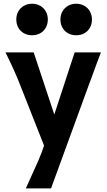

<svg xmlns="http://www.w3.org/2000/svg" viewBox="-20 -782 582 1041"><path d="M274.4 -161.1 384.8 -498H527.3Q499.5 -426.3 476.1 -360.4Q469.7 -342.8 462.9 -325.2L256.8 239.3H120.1L138.2 199.2Q167.5 135.7 186.5 92Q205.6 48.3 218.8 7.8V7.3L87.9 -324.7Q59.6 -397.5 9.8 -498H162.6ZM393.1 -761.7Q417.5 -761.7 437 -750.7Q456.5 -739.7 467.5 -720.2Q478.5 -700.7 478.5 -676.3Q478.5 -651.4 467.5 -631.8Q456.5 -612.3 437.3 -601.6Q418 -590.8 393.1 -590.8Q368.7 -590.8 349.1 -601.6Q329.6 -612.3 318.6 -631.8Q307.6 -651.4 307.6 -676.3Q307.6 -700.7 318.6 -720.2Q329.6 -739.7 349.1 -750.7Q368.7 -761.7 393.1 -761.7ZM153.8 -761.7Q178.2 -761.7 197.8 -750.7Q217.3 -739.7 228.3 -720.2Q239.3 -700.7 239.3 -676.3Q239.3 -651.4 228.3 -631.8Q217.3 -612.3 198 -601.6Q178.7 -590.8 153.8 -590.8Q129.4 -590.8 109.9 -601.6Q90.3 -612.3 79.3 -631.8Q68.4 -651.4 68.4 -676.3Q68.4 -700.7 79.3 -720.2Q90.3 -739.7 109.9 -750.7Q129.4 -761.7 153.8 -761.7Z"/></svg>

Font: Lesson One
Style: Bold
Weight: 700
Designer: But Ko, Victor Gaultney, Annie Olsen, Julie Remington, Don Collingsworth, Eric Hays, Becca Hirsbrunner
Version: Version 1.100